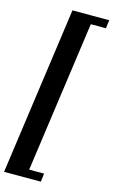

<svg xmlns="http://www.w3.org/2000/svg" viewBox="-153 -874 680 1152"><g transform="rotate(15 187.0 -298.0)"><path d="M145.5 -818.8H374L367.2 -767.1H273.4L142.1 171.4H234.9L228 223.1H0Z"/></g></svg>

Font: Noticia Text
Style: Bold Italic
Weight: 700
Italic angle: -8°
Designer: JM Sole
Foundry: JM Sole
Version: Version 1.003